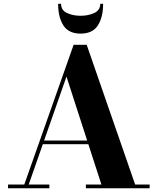

<svg xmlns="http://www.w3.org/2000/svg" viewBox="-20 -1004 841 1024"><path d="M305.7 -983.9Q305.7 -949.2 337.5 -934.6Q369.4 -919.9 409.9 -919.9Q450.4 -919.9 482.5 -934.6Q514.6 -949.2 514.6 -983.9H530Q530 -911.9 501.8 -868.3Q473.6 -824.7 409.9 -824.7Q346.2 -824.7 318.1 -868.3Q290 -911.9 290 -983.9ZM22.9 -20H109.6L372.6 -764.9H442.4L700.7 -20H778.1V0H438V-20H520.8L451.2 -234.9H208.3L133.3 -20H243.2V0H22.9ZM334.5 -595.5 215.3 -254.6H444.8Z"/></svg>

Font: Bodoni* 11
Style: Bold
Weight: 700
Version: Version 2.000; ttfautohint (v1.8.1)